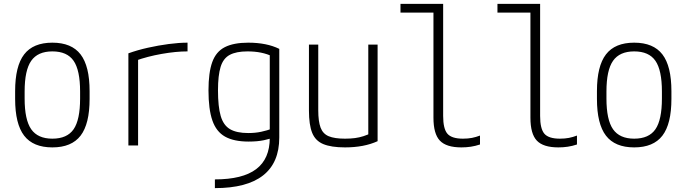

<svg xmlns="http://www.w3.org/2000/svg" viewBox="-20 -750 3540 990"><path d="M250 10Q151 10 104.5 -50.5Q58 -111 58 -240V-280Q58 -409 104.5 -469.5Q151 -530 250 -530Q349 -530 395.5 -469.5Q442 -409 442 -280V-240Q442 -111 395.5 -50.5Q349 10 250 10ZM250 -35Q326 -35 359.5 -83.5Q393 -132 393 -242V-278Q393 -388 359.5 -436.5Q326 -485 250 -485Q175 -485 141 -436.5Q107 -388 107 -278V-242Q107 -132 141 -83.5Q175 -35 250 -35Z M642 -475Q689 -492 743 -504Q797 -516 850 -523Q903 -530 947 -530V-485Q887 -485 813.5 -472Q740 -459 679 -437L692 -462V0H642Z M1088 175Q1231 175 1301 122Q1371 69 1371 -39V-489L1387 -458Q1358 -472 1326 -478.5Q1294 -485 1256 -485Q1198 -485 1164.5 -467Q1131 -449 1117.5 -405Q1104 -361 1104 -284Q1104 -200 1118 -152Q1132 -104 1166 -84Q1200 -64 1260 -64Q1296 -64 1326.5 -70.5Q1357 -77 1387 -88L1402 -45Q1374 -34 1340.5 -27Q1307 -20 1262 -20Q1186 -20 1140.5 -45.5Q1095 -71 1075 -129Q1055 -187 1055 -284Q1055 -376 1074.5 -430Q1094 -484 1139.5 -507Q1185 -530 1260 -530Q1355 -530 1420 -498V-41Q1420 89 1336.5 154.5Q1253 220 1088 220Z M1759 10Q1688 10 1647 -7Q1606 -24 1589.5 -65.5Q1573 -107 1573 -180V-520H1621V-182Q1621 -124 1633 -92Q1645 -60 1675 -47.5Q1705 -35 1759 -35Q1787 -35 1810 -38Q1833 -41 1854.5 -48Q1876 -55 1898 -66L1879 -34V-520H1927V-22Q1857 10 1759 10Z M2359 10Q2281 10 2248 -25Q2215 -60 2215 -143V-685H2045V-730H2265V-152Q2265 -86 2287 -60.5Q2309 -35 2367 -35Q2393 -35 2413.5 -39Q2434 -43 2455 -51V-5Q2431 3 2407.5 6.5Q2384 10 2359 10Z M2859 10Q2781 10 2748 -25Q2715 -60 2715 -143V-685H2545V-730H2765V-152Q2765 -86 2787 -60.5Q2809 -35 2867 -35Q2893 -35 2913.5 -39Q2934 -43 2955 -51V-5Q2931 3 2907.5 6.5Q2884 10 2859 10Z M3250 10Q3151 10 3104.5 -50.5Q3058 -111 3058 -240V-280Q3058 -409 3104.5 -469.5Q3151 -530 3250 -530Q3349 -530 3395.5 -469.5Q3442 -409 3442 -280V-240Q3442 -111 3395.5 -50.5Q3349 10 3250 10ZM3250 -35Q3326 -35 3359.5 -83.5Q3393 -132 3393 -242V-278Q3393 -388 3359.5 -436.5Q3326 -485 3250 -485Q3175 -485 3141 -436.5Q3107 -388 3107 -278V-242Q3107 -132 3141 -83.5Q3175 -35 3250 -35Z"/></svg>

Font: M PLUS 1 Code Light
Style: Regular
Weight: 300
Designer: Coji Morishita
Foundry: UNDERFOREST DESIGN
Version: Version 1.002